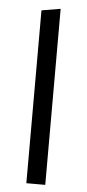

<svg xmlns="http://www.w3.org/2000/svg" viewBox="-52 -748 353 779"><g transform="rotate(5 124.0 -358.5)"><path d="M86 0V-704L163 -717V0Z"/></g></svg>

Font: Ysabeau Office Medium
Style: Regular
Weight: 500
Designer: Christian Thalmann (Catharsis Fonts)
Version: Version 2.001;gftools[0.9.30]; featfreeze: tnum,lnum,ss02